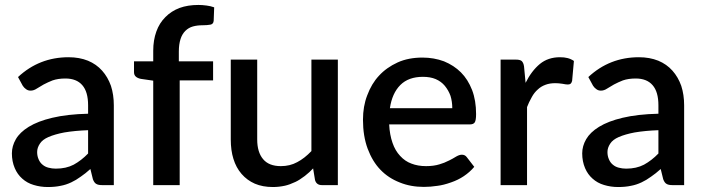

<svg xmlns="http://www.w3.org/2000/svg" viewBox="-20 -752 2859 780"><path d="M337.9 -128.4V-223.1Q284.7 -221.2 241.2 -213.9Q202.6 -206.5 176.8 -195.3Q152.3 -184.6 142.1 -168.5Q130.9 -151.9 130.9 -134.3Q130.9 -117.7 137.2 -104Q142.6 -91.3 152.8 -83Q163.1 -74.2 176.8 -70.8Q190.9 -66.9 207 -66.9Q248.5 -66.9 279.3 -83Q310.5 -100.1 337.9 -128.4ZM72.3 -403.8 53.2 -439Q139.6 -519.5 258.8 -519.5Q302.2 -519.5 337.4 -505.4Q371.6 -491.2 395 -464.8Q418 -439 430.7 -403.3Q442.4 -367.2 442.4 -324.2V0H394.5Q378.9 0 371.1 -4.9Q362.8 -9.3 357.4 -23.9L347.2 -65.4Q326.7 -46.9 308.6 -34.7Q288.6 -20 269.5 -11.2Q248 -1 226.1 2.9Q203.6 7.8 174.3 7.8Q144.5 7.8 117.2 -0.5Q90.3 -8.3 70.3 -26.4Q50.8 -43.5 40 -68.8Q28.3 -96.2 28.3 -128.9Q28.3 -158.7 44.4 -186.5Q60.5 -214.4 96.7 -236.8Q134.3 -259.8 191.9 -273.4Q253.4 -288.1 337.9 -290V-324.2Q337.9 -378.9 314.5 -405.8Q291 -433.1 245.6 -433.1Q215.8 -433.1 193.4 -425.3Q174.8 -418 157.2 -408.7Q147.5 -403.3 129.4 -392.1Q117.2 -383.8 104 -383.8Q93.3 -383.8 85.4 -390.1Q78.1 -395 72.3 -403.8Z M710 0H602.5V-424.3L552.2 -431.6Q539.6 -434.1 532.2 -440.4Q524.4 -446.8 524.4 -459V-502.9H602.5V-545.9Q602.5 -588.9 615.2 -624Q627.4 -658.2 651.9 -682.6Q675.8 -707 709.5 -719.7Q742.7 -731.9 786.1 -731.9Q801.3 -731.9 819.3 -729.5Q835.4 -727.5 850.1 -722.2L848.1 -668Q847.2 -654.3 835 -651.9Q821.3 -649.4 803.7 -649.4Q781.2 -649.4 763.7 -644.5Q746.1 -639.6 732.9 -626.5Q719.7 -613.3 713.4 -593.3Q706.5 -571.8 706.5 -542.5V-502.9H845.7V-425.3H710Z M1245.1 -509.8H1352.5V0H1287.6Q1265.6 0 1259.8 -20.5L1252 -67.9Q1238.3 -52.7 1218.3 -37.1Q1196.3 -20.5 1180.7 -13.2Q1155.8 -1.5 1137.7 2.4Q1113.3 7.8 1088.9 7.8Q1046.9 7.8 1015.1 -5.9Q983.9 -19.5 961.4 -45.4Q939 -71.3 928.2 -106.9Q917.5 -141.1 917.5 -185.5V-509.8H1024.9V-185.5Q1024.9 -133.8 1048.8 -105.5Q1072.3 -77.1 1121.1 -77.1Q1158.2 -77.1 1187.5 -93.3Q1217.3 -108.9 1245.1 -138.2Z M1564 -312.5H1817.4Q1817.4 -339.4 1810.1 -362.8Q1802.2 -384.8 1787.1 -403.3Q1772.5 -420.9 1750 -430.7Q1728 -439.9 1698.2 -439.9Q1639.6 -439.9 1606.4 -406.7Q1572.8 -373 1564 -312.5ZM1888.7 -246.6H1561Q1563 -204.6 1574.7 -171.4Q1585.4 -140.1 1605.5 -118.7Q1625.5 -96.7 1651.4 -87.4Q1677.7 -77.1 1710.9 -77.1Q1742.2 -77.1 1765.6 -84.5Q1783.7 -89.4 1805.7 -100.6Q1816.9 -106 1834.5 -116.7Q1846.7 -123.5 1856.4 -123.5Q1869.1 -123.5 1876.5 -113.3L1906.7 -74.2Q1888.7 -52.7 1863.8 -36.1Q1841.3 -21 1813 -11.2Q1781.7 0 1757.3 2.9Q1729 7.3 1702.1 7.3Q1647.9 7.3 1604 -10.7Q1557.6 -28.8 1525.4 -62.5Q1493.2 -95.7 1473.6 -147.9Q1454.6 -199.2 1454.6 -265.6Q1454.6 -320.3 1471.7 -364.3Q1489.3 -412.1 1519.5 -444.3Q1549.8 -477.5 1595.7 -498.5Q1639.2 -518.1 1696.3 -518.1Q1742.7 -518.1 1783.7 -502.9Q1824.2 -486.3 1852.5 -458Q1880.9 -429.7 1897.9 -386.2Q1914.1 -343.8 1914.1 -288.6Q1914.1 -263.2 1908.7 -254.9Q1903.3 -246.6 1888.7 -246.6Z M2108.9 -481.9 2115.2 -415.5Q2139.2 -463.9 2173.3 -492.2Q2206.5 -519.5 2254.9 -519.5Q2272.5 -519.5 2285.6 -516.1Q2299.3 -512.7 2311.5 -504.4L2304.2 -423.3Q2301.8 -415 2298.3 -412.1Q2294.4 -408.7 2286.6 -408.7Q2279.3 -408.7 2265.1 -411.6Q2249.5 -414.1 2235.8 -414.1Q2213.4 -414.1 2196.3 -407.7Q2177.7 -400.9 2165 -388.7Q2150.4 -376 2140.6 -357.9Q2127.9 -335.4 2121.1 -316.9V0H2013.7V-509.8H2076.2Q2092.8 -509.8 2099.6 -503.9Q2106.9 -496.6 2108.9 -481.9Z M2654.8 -128.4V-223.1Q2601.6 -221.2 2558.1 -213.9Q2519.5 -206.5 2493.7 -195.3Q2469.2 -184.6 2459 -168.5Q2447.8 -151.9 2447.8 -134.3Q2447.8 -117.7 2454.1 -104Q2459.5 -91.3 2469.7 -83Q2480 -74.2 2493.7 -70.8Q2507.8 -66.9 2523.9 -66.9Q2565.4 -66.9 2596.2 -83Q2627.4 -100.1 2654.8 -128.4ZM2389.2 -403.8 2370.1 -439Q2456.5 -519.5 2575.7 -519.5Q2619.1 -519.5 2654.3 -505.4Q2688.5 -491.2 2711.9 -464.8Q2734.9 -439 2747.6 -403.3Q2759.3 -367.2 2759.3 -324.2V0H2711.4Q2695.8 0 2688 -4.9Q2679.7 -9.3 2674.3 -23.9L2664.1 -65.4Q2643.6 -46.9 2625.5 -34.7Q2605.5 -20 2586.4 -11.2Q2564.9 -1 2543 2.9Q2520.5 7.8 2491.2 7.8Q2461.4 7.8 2434.1 -0.5Q2407.2 -8.3 2387.2 -26.4Q2367.7 -43.5 2356.9 -68.8Q2345.2 -96.2 2345.2 -128.9Q2345.2 -158.7 2361.3 -186.5Q2377.4 -214.4 2413.6 -236.8Q2451.2 -259.8 2508.8 -273.4Q2570.3 -288.1 2654.8 -290V-324.2Q2654.8 -378.9 2631.3 -405.8Q2607.9 -433.1 2562.5 -433.1Q2532.7 -433.1 2510.3 -425.3Q2491.7 -418 2474.1 -408.7Q2464.4 -403.3 2446.3 -392.1Q2434.1 -383.8 2420.9 -383.8Q2410.2 -383.8 2402.3 -390.1Q2395 -395 2389.2 -403.8Z"/></svg>

Font: Lato-SemiBold
Style: Regular
Weight: 500
Designer: Lukasz Dziedzic with Adam Twardoch and Botio Nikoltchev
Foundry: tyPoland Lukasz Dziedzic
Version: ""